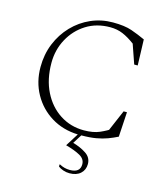

<svg xmlns="http://www.w3.org/2000/svg" viewBox="-130 -771 974 1113"><g transform="rotate(15 357.0 -215.0)"><path d="M388 221Q450 221 450 171Q450 139 418 121Q386 103 331 88L380 10Q290 7 220 -36Q150 -79 110 -151Q70 -223 70 -312Q70 -388 96.5 -453Q123 -518 170 -567Q217 -616 278.5 -643Q340 -670 410 -670Q480 -670 523 -655Q566 -640 607 -621L612 -466H591L551 -581Q512 -610 477.5 -624.5Q443 -639 402 -639Q320 -639 258 -600Q196 -561 160.5 -495.5Q125 -430 125 -352Q125 -253 162 -179Q199 -105 263 -63.5Q327 -22 407 -22Q463 -22 501 -38.5Q539 -55 573 -78L548 -62L602 -188H622L613 -39Q585 -25 555.5 -14Q526 -3 489 3.5Q452 10 401 10L367 64Q413 77 447 99.5Q481 122 481 161Q481 196 457 218Q433 240 391 240Q371 240 352.5 233.5Q334 227 323 218V205H326Q355 221 388 221Z"/></g></svg>

Font: Spectral SC ExtraLight
Style: Regular
Weight: 275
Designer: Jean-Baptiste Levee
Foundry: Production Type
Version: Version 2.001